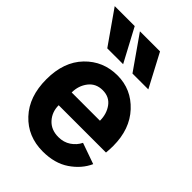

<svg xmlns="http://www.w3.org/2000/svg" viewBox="-256 -992 1121 1121"><g transform="rotate(45 304.5 -431.5)"><path d="M10.7 -879.9H175.8L285.2 -674.8H154.3ZM218.8 -879.9H384.8L493.2 -674.8H362.3ZM30.3 -295.9Q30.3 -439.5 110.4 -522.5Q190.4 -605.5 308.6 -605.5Q422.9 -605.5 502.4 -520Q582 -434.6 582 -295.9Q582 -267.6 579.1 -239.3H188.5Q188.5 -183.6 223.6 -145Q258.8 -106.4 318.4 -106.4Q362.3 -106.4 395 -128.4Q427.7 -150.4 444.3 -184.6L574.2 -138.7Q544.9 -73.2 478.5 -27.8Q412.1 17.6 313.5 17.6Q189.5 17.6 109.9 -67.4Q30.3 -152.3 30.3 -295.9ZM189.5 -345.7H422.9Q422.9 -402.3 393.1 -442.9Q363.3 -483.4 308.6 -483.4Q252.9 -483.4 221.2 -442.4Q189.5 -401.4 189.5 -345.7Z"/></g></svg>

Font: Gothic A1 Black
Style: Regular
Weight: 900
Version: Version 2.50